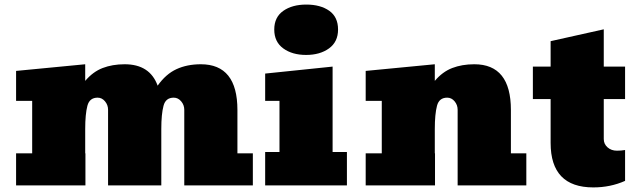

<svg xmlns="http://www.w3.org/2000/svg" viewBox="-20 -816 2815 845"><path d="M1024.9 -332V-141.1H1092.8V0H791V-333Q791 -354 777.3 -370.1Q763.7 -386.2 744.6 -386.2Q709 -386.2 699.7 -350.6Q689.9 -314 689.9 -248V0H455.6V-333Q455.6 -354 442.1 -370.1Q428.7 -386.2 409.7 -386.2Q374 -386.2 364.7 -350.6Q355 -314 355 -248V-141.1H356V0H50.8V-141.1H121.6V-372.1H50.8V-503.9L355 -533.2V-460Q388.7 -500 431.6 -516.6Q474.6 -533.2 528.8 -533.2Q639.6 -533.2 673.8 -439Q710 -490.2 756.8 -511.7Q803.7 -533.2 863.8 -533.2Q1024.9 -533.2 1024.9 -332Z M1327.1 -574.2Q1266.1 -574.2 1226.6 -603Q1187 -631.8 1187 -686Q1187 -740.2 1226.6 -768.1Q1266.1 -795.9 1328.1 -795.9Q1390.1 -795.9 1429 -768.6Q1467.8 -741.2 1467.8 -686Q1467.8 -631.8 1428 -603Q1388.2 -574.2 1327.1 -574.2ZM1506.8 -147V0H1147V-147H1210V-372.1H1147V-492.2L1443.8 -522.9V-147Z M2228.5 -332V-141.1H2296.4V0H1994.1V-333Q1994.1 -354 1980.7 -370.1Q1967.3 -386.2 1948.2 -386.2Q1912.6 -386.2 1903.3 -350.6Q1893.6 -314 1893.6 -248V-141.1H1894.5V0H1589.4V-141.1H1660.2V-372.1H1589.4V-503.9L1893.6 -533.2V-460Q1927.2 -500 1970.2 -516.6Q2013.2 -533.2 2067.4 -533.2Q2228.5 -533.2 2228.5 -332Z M2591.3 8.8Q2403.3 8.8 2403.3 -187V-379.9H2325.2V-522.9H2403.3V-634.8L2637.2 -687V-522.9H2731V-379.9H2637.2V-204.1Q2637.2 -182.1 2653.8 -167.5Q2670.4 -152.8 2695.3 -152.8Q2713.4 -152.8 2731 -155.8V-20Q2666.5 8.8 2591.3 8.8Z"/></svg>

Font: Angkor
Style: Regular
Weight: 400
Designer: Danh Hong
Foundry: Danh Hong
Version: Version 8.000; ttfautohint (v1.8.3)